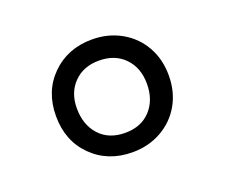

<svg xmlns="http://www.w3.org/2000/svg" viewBox="-66 -953 596 509"><g transform="rotate(-20 232.0 -699.0)"><path d="M232 -540Q163 -540 118 -584.5Q73 -629 73 -699Q73 -769 118 -813.5Q163 -858 232 -858Q277 -858 313.5 -837.5Q350 -817 370.5 -781Q391 -745 391 -699Q391 -653 370.5 -617Q350 -581 313.5 -560.5Q277 -540 232 -540ZM230 -799Q186 -799 159 -771.5Q132 -744 132 -700Q132 -653 158.5 -624Q185 -595 231 -595Q276 -595 302.5 -623.5Q329 -652 329 -698Q329 -743 302 -771Q275 -799 230 -799Z"/></g></svg>

Font: Libre Franklin
Style: Regular
Weight: 400
Designer: Pablo Impallari, Rodrigo Fuenzalida
Foundry: Impallari Type
Version: Version 1.002; ttfautohint (v1.5)